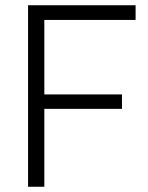

<svg xmlns="http://www.w3.org/2000/svg" viewBox="-20 -712 565 732"><path d="M149 0V-297H445V-352H149V-636H497V-692H87V0Z"/></svg>

Font: RazerF5 Light
Style: Regular
Weight: 300
Foundry: Razer Inc.
Version: Version 2